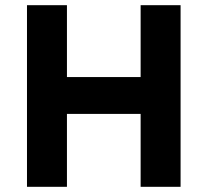

<svg xmlns="http://www.w3.org/2000/svg" viewBox="-20 -720 800 740"><path d="M84 0V-700H238V-423H522V-700H676V0H522V-281H238V0Z"/></svg>

Font: Quicksand
Style: Bold
Weight: 700
Version: Version 3.000